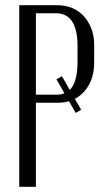

<svg xmlns="http://www.w3.org/2000/svg" viewBox="-20 -718 398 738"><path d="M201 -698Q232 -698 258 -687Q284 -676 302.5 -655.5Q321 -635 331.5 -607Q342 -579 342 -545V-477Q342 -409 303.5 -366Q265 -323 202 -323H118V0H54V-698ZM278 -541Q278 -667 195 -667H118V-354H197Q239 -354 258.5 -385.5Q278 -417 278 -481ZM218 -425 292 -296 271 -284 197 -413Z"/></svg>

Font: Moniqa Paragraph
Style: Regular
Weight: 400
Designer: Rajesh Rajput
Foundry: Rajesh Rajput
Version: Version 1.000